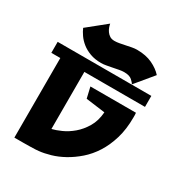

<svg xmlns="http://www.w3.org/2000/svg" viewBox="-176 -867 888 959"><g transform="rotate(30 268.0 -388.0)"><path d="M188.5 -151.4Q210 -156.2 240.7 -169.9Q271.5 -183.6 300.3 -208Q329.1 -232.4 350.6 -268.6Q372.1 -304.7 376 -355.5L265.6 -370.1L251 -432.6H513.7Q514.6 -425.8 514.6 -419.4Q514.6 -413.1 514.6 -406.2Q514.6 -337.9 498.5 -284.2Q482.4 -230.5 456.1 -189Q429.7 -147.5 395.5 -117.7Q361.3 -87.9 325.2 -67.9Q289.1 -47.9 253.4 -37.6Q217.8 -27.3 188.5 -24.4Q183.6 -23.4 169.9 -22.9Q156.2 -22.5 138.2 -22Q120.1 -21.5 101.1 -21.5Q82 -21.5 68.4 -21.5H49.8V-480.5H-2V-543.9H425.8L424.8 -544.9L425.8 -543.9H538.1V-480.5H188.5ZM509.8 -647.5 424.8 -544.9Q421.9 -552.7 407.2 -565.9Q392.6 -579.1 361.3 -579.1Q349.6 -579.1 334 -576.2Q318.4 -573.2 301.3 -569.8Q284.2 -566.4 267.6 -563.5Q251 -560.5 238.3 -560.5Q202.1 -560.5 174.3 -570.8Q146.5 -581.1 126.5 -597.2Q106.4 -613.3 93.3 -632.3Q80.1 -651.4 73.2 -668L179.7 -753.9Q180.7 -746.1 184.6 -734.9Q188.5 -723.6 195.8 -713.4Q203.1 -703.1 213.9 -696.3Q224.6 -689.5 241.2 -689.5Q253.9 -689.5 269.5 -692.4Q285.2 -695.3 301.3 -698.7Q317.4 -702.1 333 -705.1Q348.6 -708 361.3 -708Q413.1 -708 450.2 -690.4Q487.3 -672.9 509.8 -647.5Z"/></g></svg>

Font: Shorif Bongobondhu ANSI V2
Style: Regular
Weight: 400
Designer: Shorif Uddin Shishir, Shorif art & Design, e-mail : shorifart@gmail.com, facebook : Shorif2001
Foundry: Lipighor Font Foundry
Version: Designed By Shorif Uddin Shishir | Build By Niladri Shekhar 